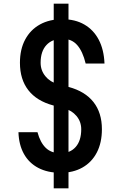

<svg xmlns="http://www.w3.org/2000/svg" viewBox="-20 -920 640 1040"><path d="M271 100V-900H351V100ZM183 -204Q198 -148 228 -119Q258 -90 308 -90Q360 -90 390 -124Q420 -158 420 -220Q420 -261 394.5 -291.5Q369 -322 328 -333L268 -349Q179 -373 133.5 -431.5Q88 -490 88 -580Q88 -653 116.5 -706Q145 -759 196.5 -787.5Q248 -816 318 -816Q387 -816 437 -787Q487 -758 515 -704.5Q543 -651 546 -576H444Q428 -642 398 -676Q368 -710 318 -710Q263 -710 231.5 -676Q200 -642 200 -580Q200 -539 225.5 -507.5Q251 -476 292 -465L352 -449Q441 -425 486.5 -367Q532 -309 532 -220Q532 -147 504.5 -94Q477 -41 426.5 -12.5Q376 16 308 16Q238 16 187.5 -10.5Q137 -37 109.5 -86.5Q82 -136 80 -204Z"/></svg>

Font: Martian Mono Condensed
Style: Regular
Weight: 400
Width: 3
Designer: Roman Shamin
Foundry: Evil Martians
Version: Version 1.000